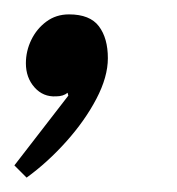

<svg xmlns="http://www.w3.org/2000/svg" viewBox="-38 -122 246 267"><path d="M-1 125 -18 108 57 11 56 7Q50 12 40 12Q22 13 10 -0.5Q-2 -14 -2 -34Q-2 -51 5.5 -66.5Q13 -82 26.5 -92Q40 -102 58 -102Q87 -102 99.5 -85.5Q112 -69 112 -41Q112 -15 96 15.5Q80 46 54 75Q28 104 -1 125Z"/></svg>

Font: Faustina Light
Style: Italic
Weight: 300
Italic angle: -8°
Designer: Alfonso Garcia
Foundry: http://www.omnibus-type.com
Version: Version 1.200